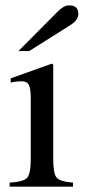

<svg xmlns="http://www.w3.org/2000/svg" viewBox="-20 -698 318 718"><path d="M49 -507 196 -655Q219 -678 238 -678Q273 -678 273 -646Q273 -623 243 -604L89 -507ZM253 0H16V-15Q68 -18 81.5 -33Q95 -48 95 -104V-331Q95 -366 88 -380Q81 -394 62 -394Q38 -394 20 -389V-405L174 -460L179 -456V-105Q179 -49 191.5 -34Q204 -19 253 -15Z"/></svg>

Font: STIX Math
Style: Regular
Weight: 400
Designer: MicroPress Inc., with final additions and corrections provided by Coen Hoffman, Elsevier (retired)
Version: Version 1.1.1